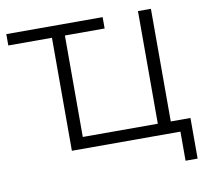

<svg xmlns="http://www.w3.org/2000/svg" viewBox="-91 -801 1149 1066"><g transform="rotate(-10 483.5 -267.5)"><path d="M870 165V1H258V-636H12V-700H555V-636H331V-64H754V-699H827V-64H938V165Z"/></g></svg>

Font: Montserrat
Style: Regular
Weight: 400
Designer: Julieta Ulanovsky
Foundry: Julieta Ulanovsky
Version: Version 9.000; ttfautohint (v1.8.4.7-5d5b)